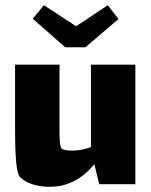

<svg xmlns="http://www.w3.org/2000/svg" viewBox="-20 -709 582 739"><path d="M309 -527 436 -636 395 -689 273 -608 149 -689 106 -637 231 -527ZM330 -460V-143C312 -136 291 -131 272 -130C250 -128 222 -130 216 -139C208 -150 209 -198 209 -220V-460H38V-218C38 -95 44 -43 56 -29C78 -3 126 10 171 10C240 10 296 -20 343 -77L362 0H501V-460Z"/></svg>

Font: FilmFarsi_V5 Display
Style: Regular
Weight: 400
Designer: Borna Izadpanah
Foundry: Borna Izadpanah
Version: Version 1.000;PS 001.000;hotconv 1.0.88;makeotf.lib2.5.64775